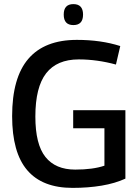

<svg xmlns="http://www.w3.org/2000/svg" viewBox="-20 -904 681 934"><path d="M39 -339Q39 -526 118 -618Q197 -710 354 -710Q413 -710 465.5 -702.5Q518 -695 565 -680L544 -590Q452 -615 363 -615Q257 -615 204.5 -547.5Q152 -480 152 -337Q152 -202 201 -140.5Q250 -79 346 -79Q432 -79 488 -98V-280H336V-368H590V-35Q540 -12 474.5 -1Q409 10 333 10Q186 10 112.5 -76Q39 -162 39 -339ZM337 -782Q290 -782 290 -833Q290 -884 337 -884Q384 -884 384 -833Q384 -782 337 -782Z"/></svg>

Font: Georama Medium
Style: Regular
Weight: 500
Designer: Jean-Baptiste Levee
Foundry: Production Type
Version: Version 1.000